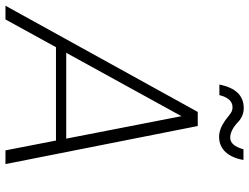

<svg xmlns="http://www.w3.org/2000/svg" viewBox="-140 -768 890 685"><g transform="rotate(90 304.5 -425.0)"><path d="M498 0 462.9 -180.2H129.9L30.8 0H-18.1L360.8 -686H411.1L546.9 0ZM456.1 -216.8 376 -627.9 149.9 -216.8ZM300.8 -763.2H263.2Q280.3 -850.1 347.2 -850.1Q378.4 -850.1 402.8 -824.2Q429.2 -801.8 453.1 -801.8Q481 -801.8 494.1 -849.1H532.2Q524.9 -807.6 503.7 -784.9Q482.4 -762.2 449.2 -762.2Q422.4 -762.2 392.1 -783.2Q387.7 -786.1 377 -794.9Q366.2 -803.7 359.6 -806.9Q353 -810.1 344.2 -810.1Q312.5 -810.1 300.8 -763.2Z"/></g></svg>

Font: SVN-Poppins ExtraLight
Style: Italic
Weight: 200
Italic angle: -10°
Designer: Ninad Kale (Devanagari), Jonny Pinhorn (Latin)
Foundry: Indian Type Foundry
Version: Version 3.002 2017